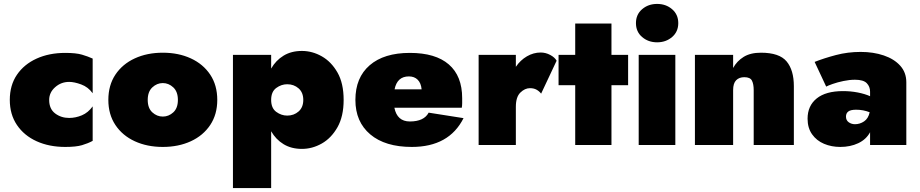

<svg xmlns="http://www.w3.org/2000/svg" viewBox="-20 -740 4696 980"><path d="M231 -230Q231 -184 261.5 -161Q292 -138 333 -138Q366 -138 398 -151.5Q430 -165 453 -197V-21Q429 -8 398.5 1Q368 10 313 10Q231 10 167 -19Q103 -48 66.5 -102Q30 -156 30 -230Q30 -305 66.5 -358.5Q103 -412 167 -441Q231 -470 313 -470Q368 -470 398.5 -461Q429 -452 453 -441V-264Q430 -296 394.5 -309Q359 -322 333 -322Q292 -322 261.5 -295Q231 -268 231 -230Z M533 -230Q533 -305 569 -359Q605 -413 668 -442Q731 -471 811 -471Q891 -471 954 -442Q1017 -413 1053 -359Q1089 -305 1089 -230Q1089 -156 1053 -102Q1017 -48 954 -19Q891 10 811 10Q731 10 668 -19Q605 -48 569 -102Q533 -156 533 -230ZM734 -230Q734 -188 757.5 -166.5Q781 -145 811 -145Q841 -145 864.5 -166.5Q888 -188 888 -230Q888 -272 864.5 -294Q841 -316 811 -316Q781 -316 757.5 -294Q734 -272 734 -230Z M1364 220H1169V-460H1364V-390Q1388 -432 1427.5 -456Q1467 -480 1521 -480Q1574 -480 1622.5 -452.5Q1671 -425 1702.5 -370Q1734 -315 1734 -230Q1734 -146 1702.5 -90.5Q1671 -35 1622.5 -7.5Q1574 20 1521 20Q1467 20 1427.5 -4Q1388 -28 1364 -70ZM1528 -230Q1528 -268 1504 -289Q1480 -310 1446 -310Q1416 -310 1390 -291Q1364 -272 1364 -230Q1364 -188 1390 -169Q1416 -150 1446 -150Q1480 -150 1504 -171Q1528 -192 1528 -230Z M2082 10Q1946 10 1870 -54Q1794 -118 1794 -230Q1794 -344 1867 -407Q1940 -470 2072 -470Q2203 -470 2271 -411Q2339 -352 2339 -239Q2339 -226 2339 -213.5Q2339 -201 2337 -190H1993Q2007 -120 2072 -120Q2144 -120 2168 -165L2346 -137Q2272 10 2082 10ZM2067 -350Q2007 -350 1994 -284H2132Q2129 -316 2112 -333Q2095 -350 2067 -350Z M2742 -262Q2733 -274 2719 -282Q2705 -290 2685 -290Q2659 -290 2636 -267.5Q2613 -245 2613 -195V0H2423V-460H2613V-399Q2636 -433 2669.5 -452.5Q2703 -472 2740 -472Q2765 -472 2788.5 -459.5Q2812 -447 2821 -430Z M2831 -460H2916V-620H3101V-460H3186V-305H3101V0H2916V-305H2831Z M3226 -622Q3226 -666 3257.5 -693Q3289 -720 3334 -720Q3379 -720 3410.5 -693Q3442 -666 3442 -622Q3442 -578 3410.5 -551Q3379 -524 3334 -524Q3289 -524 3257.5 -551Q3226 -578 3226 -622ZM3240 -460H3427V0H3240Z M3827 -280Q3827 -311 3818 -328.5Q3809 -346 3779 -346Q3753 -346 3737.5 -330.5Q3722 -315 3722 -280V0H3527V-460H3722V-393Q3741 -428 3775.5 -449.5Q3810 -471 3864 -471Q3958 -471 3995 -426.5Q4032 -382 4032 -300V0H3827Z M4197 -298 4138 -424Q4186 -443 4246.5 -459Q4307 -475 4373 -475Q4438 -475 4491 -457Q4544 -439 4575 -404.5Q4606 -370 4606 -320V0H4421V-65Q4401 -28 4360.5 -9Q4320 10 4269 10Q4224 10 4186 -6Q4148 -22 4125 -54.5Q4102 -87 4102 -134Q4102 -200 4148.5 -237.5Q4195 -275 4283 -275Q4322 -275 4358 -268Q4394 -261 4421 -249V-272Q4421 -298 4404 -315.5Q4387 -333 4344 -333Q4316 -333 4285 -326.5Q4254 -320 4230 -311.5Q4206 -303 4197 -298ZM4298 -145Q4298 -126 4312 -116Q4326 -106 4344 -106Q4369 -106 4390.5 -120.5Q4412 -135 4419 -167Q4386 -180 4350 -180Q4322 -180 4310 -171Q4298 -162 4298 -145Z"/></svg>

Font: Jost* Black
Style: Regular
Weight: 900
Version: Version 3.7